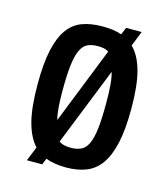

<svg xmlns="http://www.w3.org/2000/svg" viewBox="-93 -643 645 739"><g transform="rotate(15 229.5 -273.5)"><path d="M82 22 105 -35Q76 -66 61 -122.5Q46 -179 46 -273Q46 -355 58 -409Q70 -463 93 -494.5Q116 -526 150.5 -538.5Q185 -551 231 -551Q253 -551 271.5 -548.5Q290 -546 307 -540L319 -569H381L357 -509Q388 -479 403.5 -422.5Q419 -366 419 -273Q419 -189 406.5 -134.5Q394 -80 370.5 -48Q347 -16 312.5 -3Q278 10 234 10Q188 10 153 -3L143 22ZM185 -80Q201 -68 232 -68Q256 -68 273 -76Q290 -84 300.5 -106.5Q311 -129 315.5 -168Q320 -207 320 -270Q320 -312 317.5 -341.5Q315 -371 309 -391ZM276 -463Q267 -469 256 -471Q245 -473 232 -473Q208 -473 191.5 -465Q175 -457 164.5 -434.5Q154 -412 149.5 -372.5Q145 -333 145 -270Q145 -233 147.5 -203.5Q150 -174 155 -158Z"/></g></svg>

Font: Medium
Style: Regular
Weight: 500
Designer: Fernando Haro
Foundry: deFharo
Version: Version 1.787